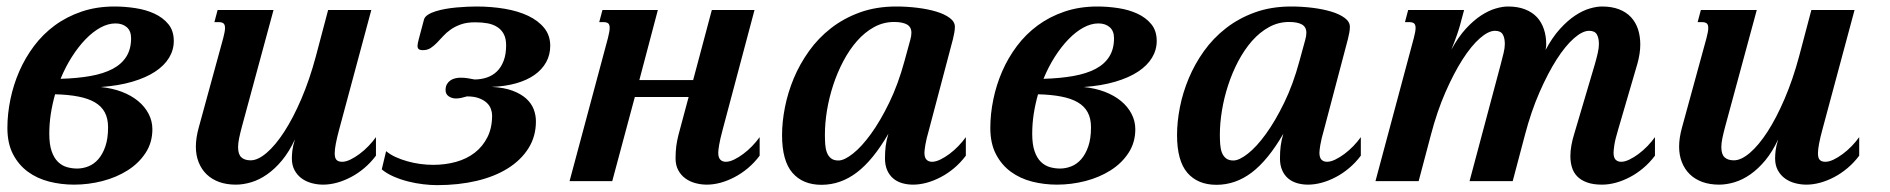

<svg xmlns="http://www.w3.org/2000/svg" viewBox="-20 -549 5728 582"><path d="M285.6 -285.2Q320.3 -281.7 349.1 -270.8Q377.9 -259.8 398.4 -242.9Q418.9 -226.1 430.4 -204.1Q441.9 -182.1 441.9 -157.2Q441.9 -116.7 421.1 -85.2Q400.4 -53.7 366.7 -32.5Q333 -11.2 290.5 -0.2Q248 10.7 204.6 10.7Q165.5 10.7 129.2 1.5Q92.8 -7.8 64.7 -28.3Q36.6 -48.8 19.5 -81.5Q2.4 -114.3 2.4 -161.1Q2.4 -203.6 11.5 -247.6Q20.5 -291.5 38.3 -332.5Q56.2 -373.5 83 -409.4Q109.9 -445.3 146 -471.9Q182.1 -498.5 227.5 -513.9Q272.9 -529.3 327.1 -529.3Q358.4 -529.3 390.4 -524.4Q422.4 -519.5 448.2 -507.6Q474.1 -495.6 490.5 -475.6Q506.8 -455.6 506.8 -424.8Q506.8 -397.5 492.4 -373.8Q478 -350.1 450.2 -331.8Q422.4 -313.5 381.1 -301.3Q339.8 -289.1 285.6 -285.2ZM129.4 -143.6Q129.4 -111.3 136.5 -90.8Q143.6 -70.3 155.5 -58.6Q167.5 -46.9 182.6 -42.5Q197.8 -38.1 213.9 -38.1Q231 -38.1 247.8 -44.7Q264.6 -51.3 277.8 -66.2Q291 -81.1 299.3 -105Q307.6 -128.9 307.6 -163.1Q307.6 -189.9 297.6 -208.5Q287.6 -227.1 267.6 -238.8Q247.6 -250.5 217.5 -256.3Q187.5 -262.2 147 -263.2Q138.7 -233.9 134 -203.9Q129.4 -173.8 129.4 -143.6ZM377.4 -433.1Q377.4 -455.1 364.3 -466.6Q351.1 -478 330.1 -478Q307.6 -478 284.4 -465.3Q261.2 -452.6 239.3 -429.9Q217.3 -407.2 197.8 -376.5Q178.2 -345.7 163.6 -310.1Q214.4 -311.5 254.2 -318.6Q293.9 -325.7 321.3 -340.1Q348.6 -354.5 363 -377.4Q377.4 -400.4 377.4 -433.1Z M656.7 -433.6Q662.1 -454.1 662.1 -463.9Q662.1 -474.6 657.2 -478.3Q652.3 -481.9 643.6 -481.9H629.9L639.6 -518.6H809.1L713.4 -165.5Q708 -145.5 704.8 -129.9Q701.7 -114.3 701.7 -103Q701.7 -81.5 711.4 -72.3Q721.2 -63 739.7 -63Q761.7 -63 788.3 -85.7Q814.9 -108.4 841.8 -149.9Q868.7 -191.4 893.6 -249.5Q918.5 -307.6 937.5 -378.4L974.6 -518.6H1105.5L1008.3 -157.2Q994.6 -106.9 994.6 -84.5Q994.6 -69.8 1000.2 -64.2Q1005.9 -58.6 1017.1 -58.6Q1028.3 -58.6 1042 -65.2Q1055.7 -71.8 1069.8 -82.3Q1084 -92.8 1096.9 -106.2Q1109.9 -119.6 1119.6 -133.3V-77.1Q1103.5 -55.7 1084 -39.3Q1064.5 -22.9 1043.5 -12Q1022.5 -1 1001 4.9Q979.5 10.7 959.5 10.7Q941.9 10.7 924.8 6.1Q907.7 1.5 894.3 -8.3Q880.9 -18.1 872.8 -33.2Q864.7 -48.3 864.7 -68.8Q864.7 -79.1 866.2 -92.5Q867.7 -106 874 -126.5Q856.4 -88.9 835 -63Q813.5 -37.1 789.8 -20.5Q766.1 -3.9 741.7 3.4Q717.3 10.7 694.8 10.7Q667 10.7 644.5 2.7Q622.1 -5.4 606.4 -20.5Q590.8 -35.6 582.3 -56.9Q573.7 -78.1 573.7 -104.5Q573.7 -130.9 582.5 -162.6Z M1420.4 -481.4Q1395 -481.4 1377.2 -475.1Q1359.4 -468.8 1346.2 -459.5Q1333 -450.2 1323 -439.2Q1313 -428.2 1304 -418.9Q1294.9 -409.7 1285.2 -403.3Q1275.4 -397 1262.2 -397Q1252.9 -397 1249.3 -400.1Q1245.6 -403.3 1245.6 -409.7Q1245.6 -416.5 1249.5 -430.7L1265.1 -489.3Q1267.1 -497.6 1276.6 -503.9Q1286.1 -510.3 1300 -514.6Q1314 -519 1330.6 -522Q1347.2 -524.9 1364 -526.4Q1380.9 -527.8 1396.5 -528.6Q1412.1 -529.3 1423.3 -529.3Q1468.8 -529.3 1509.5 -522.5Q1550.3 -515.6 1581.1 -501Q1611.8 -486.3 1629.9 -463.9Q1647.9 -441.4 1647.9 -410.2Q1647.9 -382.8 1635.5 -360.4Q1623 -337.9 1600.1 -321.8Q1577.1 -305.7 1544.2 -296.4Q1511.2 -287.1 1470.2 -285.6Q1507.8 -283.7 1533.4 -274.2Q1559.1 -264.6 1575 -250.2Q1590.8 -235.8 1597.7 -218Q1604.5 -200.2 1604.5 -181.2Q1604.5 -135.3 1581.8 -99.4Q1559.1 -63.5 1519.3 -38.6Q1479.5 -13.7 1424.6 -0.7Q1369.6 12.2 1305.2 12.2Q1285.6 12.2 1262.7 9.5Q1239.7 6.8 1216.8 1Q1193.8 -4.9 1173.1 -13.9Q1152.3 -22.9 1137.2 -35.6L1150.4 -90.8Q1162.6 -80.6 1179.2 -73Q1195.8 -65.4 1214.8 -60.1Q1233.9 -54.7 1253.9 -52Q1273.9 -49.3 1293 -49.3Q1329.6 -49.3 1362.3 -58.3Q1395 -67.4 1419.2 -86.2Q1443.4 -105 1457.5 -133.1Q1471.7 -161.1 1471.7 -199.2Q1471.7 -208.5 1468 -218.8Q1464.4 -229 1455.6 -237.3Q1446.8 -245.6 1432.1 -251.2Q1417.5 -256.8 1395.5 -256.8Q1387.2 -254.4 1378.7 -252.4Q1370.1 -250.5 1362.3 -250.5Q1349.6 -250.5 1340.1 -257.1Q1330.6 -263.7 1330.6 -275.9Q1330.6 -286.6 1334.7 -293.7Q1338.9 -300.8 1345.2 -305.2Q1351.6 -309.6 1359.6 -311.5Q1367.7 -313.5 1375.5 -313.5Q1388.2 -313.5 1398.2 -311.8Q1408.2 -310.1 1418.5 -308.1Q1438 -308.1 1455.6 -314Q1473.1 -319.8 1486.1 -332.3Q1499 -344.7 1506.6 -364.5Q1514.2 -384.3 1514.2 -411.6Q1514.2 -432.1 1507.1 -445.6Q1500 -459 1487.5 -467Q1475.1 -475.1 1458 -478.3Q1440.9 -481.4 1420.4 -481.4Z M2027.8 -68.8Q2027.8 -89.8 2030 -106.4Q2032.2 -123 2036.6 -140.1L2067.4 -254.9H1904.3L1835.9 0H1706.5L1822.8 -433.6Q1825.2 -443.8 1826.7 -451.4Q1828.1 -459 1828.1 -464.4Q1828.1 -474.6 1823.5 -478.3Q1818.8 -481.9 1810.1 -481.9H1796.4L1806.2 -518.6H1974.1L1918 -306.2H2081.1L2137.7 -518.6H2267.1L2170.9 -157.2Q2162.6 -126.5 2159.9 -109.6Q2157.2 -92.8 2157.2 -85.9Q2157.2 -71.3 2163.6 -64.9Q2169.9 -58.6 2180.2 -58.6Q2191.4 -58.6 2205.1 -65.2Q2218.8 -71.8 2232.9 -82.3Q2247.1 -92.8 2260 -106.2Q2272.9 -119.6 2282.7 -133.3V-77.1Q2266.6 -55.7 2247.1 -39.3Q2227.5 -22.9 2206.5 -12Q2185.5 -1 2164.1 4.9Q2142.6 10.7 2122.6 10.7Q2105 10.7 2087.9 6.1Q2070.8 1.5 2057.4 -8.3Q2043.9 -18.1 2035.9 -33.2Q2027.8 -48.3 2027.8 -68.8Z M2521.5 -62.5Q2539.1 -62.5 2565.4 -83.3Q2591.8 -104 2620.1 -143.1Q2648.4 -182.1 2675.5 -237.8Q2702.6 -293.5 2721.7 -363.8L2739.3 -428.2Q2742.7 -439.9 2742.7 -449.7Q2742.7 -467.3 2729 -474.9Q2715.3 -482.4 2690.4 -482.4Q2657.7 -482.4 2629.4 -466.8Q2601.1 -451.2 2577.9 -424.8Q2554.7 -398.4 2536.4 -363.8Q2518.1 -329.1 2505.6 -291Q2493.2 -252.9 2486.8 -214.4Q2480.5 -175.8 2480.5 -141.1Q2480.5 -126 2481.4 -111.8Q2482.4 -97.7 2486.6 -86.7Q2490.7 -75.7 2499 -69.1Q2507.3 -62.5 2521.5 -62.5ZM2350.6 -139.6Q2350.6 -179.7 2359.4 -224.1Q2368.2 -268.6 2386.2 -311.8Q2404.3 -355 2432.4 -394.3Q2460.4 -433.6 2499 -463.6Q2537.6 -493.7 2586.9 -511.5Q2636.2 -529.3 2696.8 -529.3Q2729 -529.3 2760.7 -525.4Q2792.5 -521.5 2817.9 -513.9Q2843.3 -506.3 2858.9 -494.6Q2874.5 -482.9 2874.5 -467.8Q2874.5 -459.5 2872.8 -450.2Q2871.1 -440.9 2868.7 -430.7L2796.4 -157.2Q2787.6 -126.5 2784.9 -109.6Q2782.2 -92.8 2782.2 -85.9Q2782.2 -71.3 2788.6 -64.9Q2794.9 -58.6 2805.2 -58.6Q2816.4 -58.6 2830.1 -65.2Q2843.8 -71.8 2857.9 -82.3Q2872.1 -92.8 2885 -106.2Q2897.9 -119.6 2907.7 -133.3V-77.1Q2891.6 -55.7 2872.1 -39.3Q2852.5 -22.9 2831.5 -12Q2810.5 -1 2789.1 4.9Q2767.6 10.7 2747.6 10.7Q2730 10.7 2714.4 6.1Q2698.7 1.5 2687.3 -8.3Q2675.8 -18.1 2669.2 -33.2Q2662.6 -48.3 2662.6 -68.8Q2662.6 -89.8 2664.8 -106.9Q2667 -124 2672.9 -143.6Q2626.5 -63.5 2577.1 -26.1Q2527.8 11.2 2470.2 11.2Q2413.6 11.2 2382.1 -25.1Q2350.6 -61.5 2350.6 -139.6Z M3265.1 -285.2Q3299.8 -281.7 3328.6 -270.8Q3357.4 -259.8 3377.9 -242.9Q3398.4 -226.1 3409.9 -204.1Q3421.4 -182.1 3421.4 -157.2Q3421.4 -116.7 3400.6 -85.2Q3379.9 -53.7 3346.2 -32.5Q3312.5 -11.2 3270 -0.2Q3227.5 10.7 3184.1 10.7Q3145 10.7 3108.6 1.5Q3072.3 -7.8 3044.2 -28.3Q3016.1 -48.8 2999 -81.5Q2981.9 -114.3 2981.9 -161.1Q2981.9 -203.6 2991 -247.6Q3000 -291.5 3017.8 -332.5Q3035.6 -373.5 3062.5 -409.4Q3089.4 -445.3 3125.5 -471.9Q3161.6 -498.5 3207 -513.9Q3252.4 -529.3 3306.6 -529.3Q3337.9 -529.3 3369.9 -524.4Q3401.9 -519.5 3427.7 -507.6Q3453.6 -495.6 3470 -475.6Q3486.3 -455.6 3486.3 -424.8Q3486.3 -397.5 3471.9 -373.8Q3457.5 -350.1 3429.7 -331.8Q3401.9 -313.5 3360.6 -301.3Q3319.3 -289.1 3265.1 -285.2ZM3108.9 -143.6Q3108.9 -111.3 3116 -90.8Q3123 -70.3 3135 -58.6Q3147 -46.9 3162.1 -42.5Q3177.2 -38.1 3193.4 -38.1Q3210.4 -38.1 3227.3 -44.7Q3244.1 -51.3 3257.3 -66.2Q3270.5 -81.1 3278.8 -105Q3287.1 -128.9 3287.1 -163.1Q3287.1 -189.9 3277.1 -208.5Q3267.1 -227.1 3247.1 -238.8Q3227.1 -250.5 3197 -256.3Q3167 -262.2 3126.5 -263.2Q3118.2 -233.9 3113.5 -203.9Q3108.9 -173.8 3108.9 -143.6ZM3356.9 -433.1Q3356.9 -455.1 3343.8 -466.6Q3330.6 -478 3309.6 -478Q3287.1 -478 3263.9 -465.3Q3240.7 -452.6 3218.8 -429.9Q3196.8 -407.2 3177.2 -376.5Q3157.7 -345.7 3143.1 -310.1Q3193.8 -311.5 3233.6 -318.6Q3273.4 -325.7 3300.8 -340.1Q3328.1 -354.5 3342.5 -377.4Q3356.9 -400.4 3356.9 -433.1Z M3718.8 -62.5Q3736.3 -62.5 3762.7 -83.3Q3789.1 -104 3817.4 -143.1Q3845.7 -182.1 3872.8 -237.8Q3899.9 -293.5 3918.9 -363.8L3936.5 -428.2Q3939.9 -439.9 3939.9 -449.7Q3939.9 -467.3 3926.3 -474.9Q3912.6 -482.4 3887.7 -482.4Q3855 -482.4 3826.7 -466.8Q3798.3 -451.2 3775.1 -424.8Q3752 -398.4 3733.6 -363.8Q3715.3 -329.1 3702.9 -291Q3690.4 -252.9 3684.1 -214.4Q3677.7 -175.8 3677.7 -141.1Q3677.7 -126 3678.7 -111.8Q3679.7 -97.7 3683.8 -86.7Q3688 -75.7 3696.3 -69.1Q3704.6 -62.5 3718.8 -62.5ZM3547.9 -139.6Q3547.9 -179.7 3556.6 -224.1Q3565.4 -268.6 3583.5 -311.8Q3601.6 -355 3629.6 -394.3Q3657.7 -433.6 3696.3 -463.6Q3734.9 -493.7 3784.2 -511.5Q3833.5 -529.3 3894 -529.3Q3926.3 -529.3 3958 -525.4Q3989.7 -521.5 4015.1 -513.9Q4040.5 -506.3 4056.2 -494.6Q4071.8 -482.9 4071.8 -467.8Q4071.8 -459.5 4070.1 -450.2Q4068.4 -440.9 4065.9 -430.7L3993.7 -157.2Q3984.9 -126.5 3982.2 -109.6Q3979.5 -92.8 3979.5 -85.9Q3979.5 -71.3 3985.8 -64.9Q3992.2 -58.6 4002.4 -58.6Q4013.7 -58.6 4027.3 -65.2Q4041 -71.8 4055.2 -82.3Q4069.3 -92.8 4082.3 -106.2Q4095.2 -119.6 4105 -133.3V-77.1Q4088.9 -55.7 4069.3 -39.3Q4049.8 -22.9 4028.8 -12Q4007.8 -1 3986.3 4.9Q3964.8 10.7 3944.8 10.7Q3927.2 10.7 3911.6 6.1Q3896 1.5 3884.5 -8.3Q3873 -18.1 3866.5 -33.2Q3859.9 -48.3 3859.9 -68.8Q3859.9 -89.8 3862.1 -106.9Q3864.3 -124 3870.1 -143.6Q3823.7 -63.5 3774.4 -26.1Q3725.1 11.2 3667.5 11.2Q3610.8 11.2 3579.3 -25.1Q3547.9 -61.5 3547.9 -139.6Z M4885.3 -157.2Q4876 -126.5 4873.5 -109.6Q4871.1 -92.8 4871.1 -85.9Q4871.1 -71.3 4877.4 -64.9Q4883.8 -58.6 4894 -58.6Q4905.3 -58.6 4918.9 -65.2Q4932.6 -71.8 4946.8 -82.3Q4960.9 -92.8 4973.9 -106.2Q4986.8 -119.6 4996.6 -133.3V-77.1Q4980.5 -55.7 4960.9 -39.3Q4941.4 -22.9 4920.4 -12Q4899.4 -1 4877.9 4.9Q4856.4 10.7 4836.4 10.7Q4809.1 10.7 4790.5 3.9Q4772 -2.9 4760.7 -14.6Q4749.5 -26.4 4744.9 -42Q4740.2 -57.6 4740.2 -75.7Q4740.2 -91.8 4743.4 -109.1Q4746.6 -126.5 4752 -143.6L4814 -353Q4819.8 -373 4823.2 -388.4Q4826.7 -403.8 4826.7 -415.5Q4826.7 -434.1 4820.3 -444.8Q4814 -455.6 4796.9 -455.6Q4776.9 -455.6 4751 -432.9Q4725.1 -410.2 4698.5 -368.7Q4671.9 -327.1 4646.5 -269Q4621.1 -210.9 4602.5 -140.1L4565.4 0H4434.6L4528.8 -353Q4534.2 -373 4537.8 -388.4Q4541.5 -403.8 4541.5 -415.5Q4541.5 -434.1 4535.2 -444.8Q4528.8 -455.6 4511.7 -455.6Q4491.7 -455.6 4465.8 -432.9Q4439.9 -410.2 4413.3 -368.7Q4386.7 -327.1 4361.3 -269Q4335.9 -210.9 4317.4 -140.1L4280.3 0H4149.4L4265.6 -433.6Q4271 -454.1 4271 -463.9Q4271 -474.6 4266.1 -478.3Q4261.2 -481.9 4252.4 -481.9H4238.8L4248.5 -518.6H4418L4405.8 -473.1Q4403.3 -463.4 4396.7 -444.1Q4390.1 -424.8 4379.4 -398.4Q4400.4 -437 4423.6 -462.2Q4446.8 -487.3 4469.7 -502.2Q4492.7 -517.1 4513.7 -523.2Q4534.7 -529.3 4550.8 -529.3Q4580.6 -529.3 4602.5 -520.8Q4624.5 -512.2 4638.7 -497.1Q4652.8 -481.9 4659.9 -460.7Q4667 -439.5 4667 -414.1Q4667 -411.1 4666.5 -406.5Q4666 -401.9 4665 -397.5Q4685.5 -436 4709 -461.7Q4732.4 -487.3 4755.1 -502.2Q4777.8 -517.1 4798.8 -523.2Q4819.8 -529.3 4835.9 -529.3Q4865.7 -529.3 4887.7 -520.8Q4909.7 -512.2 4923.8 -497.1Q4938 -481.9 4945.1 -460.7Q4952.1 -439.5 4952.1 -414.1Q4952.1 -387.2 4943.4 -356Z M5152.8 -433.6Q5158.2 -454.1 5158.2 -463.9Q5158.2 -474.6 5153.3 -478.3Q5148.4 -481.9 5139.6 -481.9H5126L5135.7 -518.6H5305.2L5209.5 -165.5Q5204.1 -145.5 5200.9 -129.9Q5197.8 -114.3 5197.8 -103Q5197.8 -81.5 5207.5 -72.3Q5217.3 -63 5235.8 -63Q5257.8 -63 5284.4 -85.7Q5311 -108.4 5337.9 -149.9Q5364.7 -191.4 5389.6 -249.5Q5414.6 -307.6 5433.6 -378.4L5470.7 -518.6H5601.6L5504.4 -157.2Q5490.7 -106.9 5490.7 -84.5Q5490.7 -69.8 5496.3 -64.2Q5502 -58.6 5513.2 -58.6Q5524.4 -58.6 5538.1 -65.2Q5551.8 -71.8 5565.9 -82.3Q5580.1 -92.8 5593 -106.2Q5606 -119.6 5615.7 -133.3V-77.1Q5599.6 -55.7 5580.1 -39.3Q5560.5 -22.9 5539.6 -12Q5518.6 -1 5497.1 4.9Q5475.6 10.7 5455.6 10.7Q5438 10.7 5420.9 6.1Q5403.8 1.5 5390.4 -8.3Q5377 -18.1 5368.9 -33.2Q5360.8 -48.3 5360.8 -68.8Q5360.8 -79.1 5362.3 -92.5Q5363.8 -106 5370.1 -126.5Q5352.5 -88.9 5331.1 -63Q5309.6 -37.1 5285.9 -20.5Q5262.2 -3.9 5237.8 3.4Q5213.4 10.7 5190.9 10.7Q5163.1 10.7 5140.6 2.7Q5118.2 -5.4 5102.5 -20.5Q5086.9 -35.6 5078.4 -56.9Q5069.8 -78.1 5069.8 -104.5Q5069.8 -130.9 5078.6 -162.6Z"/></svg>

Font: Arian AMU Serif
Style: Bold Italic
Weight: 700
Italic angle: -15°
Designer: Ruben Hakobyan (Tarumian)
Foundry: Ruben Hakobyan (Tarumian)
Version: Version 1.002